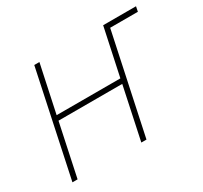

<svg xmlns="http://www.w3.org/2000/svg" viewBox="-115 -684 887 840"><g transform="rotate(-30 328.0 -264.0)"><path d="M30 0 142 -528H168L117 -289H439L490 -528H656L651 -503H511L404 0H378L434 -264H112L56 0Z"/></g></svg>

Font: Noto Sans Disp Thin
Style: Italic
Weight: 100
Italic angle: -12°
Designer: Monotype Design Team
Foundry: Monotype Imaging Inc.
Version: Version 2.000;GOOG;noto-source:20170915:90ef993387c0